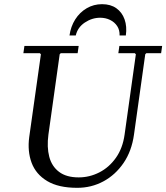

<svg xmlns="http://www.w3.org/2000/svg" viewBox="-20 -890 797 920"><path d="M552 -670H757L752 -635H681L676 -630L622 -245Q611 -166 572 -109Q533 -52 475.5 -21Q418 10 350 10Q260 10 206 -22.5Q152 -55 131.5 -110Q111 -165 120 -233L176 -630L171 -635H92L97 -670H357L352 -635H271L266 -630L212 -245Q204 -185 216 -139Q228 -93 263 -66.5Q298 -40 357 -40Q409 -40 456 -64Q503 -88 535.5 -134Q568 -180 577 -245L631 -630L626 -635H547ZM343 -720H313Q319 -763 340.5 -797Q362 -831 395.5 -850.5Q429 -870 469 -870Q510 -870 537.5 -850.5Q565 -831 577 -797Q589 -763 583 -720H553Q554 -746 541.5 -765Q529 -784 507.5 -794.5Q486 -805 460 -805Q421 -805 386.5 -782Q352 -759 343 -720Z"/></svg>

Font: Brygada 1918
Style: Italic
Weight: 400
Italic angle: -8°
Designer: Mateusz Machalski | Borys Kosmynka | Przemek Hoffer
Foundry: NIEPODLEGLA 2018
Version: Version 3.006